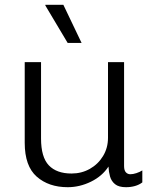

<svg xmlns="http://www.w3.org/2000/svg" viewBox="-20 -770 659 800"><path d="M262 10Q183 10 133 -34Q83 -78 83 -175V-511H151V-193Q151 -115 183.5 -81Q216 -47 278 -47Q320 -47 354.5 -66.5Q389 -86 409.5 -120Q430 -154 430 -196V-511H497V-78Q497 -60 504.5 -52Q512 -44 523 -44Q534 -44 548 -48.5Q562 -53 573 -60V-10Q560 0 542.5 5Q525 10 505 10Q475 10 459.5 -2.5Q444 -15 438.5 -34.5Q433 -54 432 -76Q406 -36 359 -13Q312 10 262 10ZM262 -591 169 -747V-750H244L320 -591Z"/></svg>

Font: Chivo ExtraLight
Style: Regular
Weight: 250
Designer: Hector Gatti
Foundry: Omnibus-Type
Version: Version 2.002